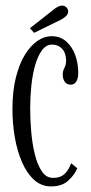

<svg xmlns="http://www.w3.org/2000/svg" viewBox="-20 -657 326 687"><path d="M163 10Q128 10 102 -13.5Q76 -37 58.8 -76.8Q41.5 -116.5 33 -165.8Q24.5 -215 24.5 -266.5Q24.5 -331 36.8 -379.8Q49 -428.5 69.2 -461.2Q89.5 -494 114.2 -510.8Q139 -527.5 164 -527.5Q196 -527.5 217.2 -508.5Q238.5 -489.5 249.2 -459.8Q260 -430 260 -397Q260 -376.5 253 -365.2Q246 -354 232.5 -354Q219 -354 211.8 -364.2Q204.5 -374.5 204.5 -390Q204.5 -401 207.5 -407.5Q210.5 -414 213.5 -421Q216.5 -428 216.5 -439.5Q216.5 -467 202.5 -482.2Q188.5 -497.5 166.5 -497.5Q145.5 -497.5 130.5 -477.5Q115.5 -457.5 106 -424.5Q96.5 -391.5 92.2 -351Q88 -310.5 88 -269.5Q88 -228.5 91.8 -185Q95.5 -141.5 104.8 -104.2Q114 -67 129.8 -43.8Q145.5 -20.5 170 -20.5Q197 -20.5 212 -35.5Q227 -50.5 234.5 -73L256.5 -55Q248 -33 225.2 -11.5Q202.5 10 163 10ZM102 -539.5 87 -556 173 -623.5Q180 -629.5 187.8 -633.2Q195.5 -637 202 -637Q208.5 -637 213.5 -634Q218.5 -631 221.5 -625.5Q224 -621 224 -616Q224 -606.5 215 -598.2Q206 -590 194 -584.5Z"/></svg>

Font: Imbue 24pt Light
Style: Regular
Weight: 300
Designer: Tyler Finck
Foundry: Etcetera Type Company
Version: Version 1.102